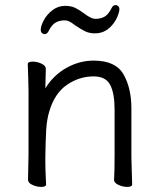

<svg xmlns="http://www.w3.org/2000/svg" viewBox="-20 -723 628 754"><path d="M353 -592Q331 -592 314.5 -600Q298 -608 276 -623Q263 -633 253.5 -638Q244 -643 234 -643Q212 -643 197 -633.5Q182 -624 171 -601Q165 -589 155 -589Q149 -589 144.5 -593.5Q140 -598 140 -606Q140 -621 152 -643.5Q164 -666 186 -683Q208 -700 236 -700Q259 -700 275.5 -692Q292 -684 312 -669Q314 -667 323.5 -661Q333 -655 340.5 -652Q348 -649 355 -649Q377 -649 392 -658.5Q407 -668 418 -691Q424 -703 434 -703Q440 -703 444.5 -698.5Q449 -694 449 -686Q449 -682 448 -679Q440 -644 414.5 -618Q389 -592 353 -592ZM430 -115V-293Q430 -357 412.5 -390Q395 -423 348 -423Q291 -423 243 -390Q195 -357 174 -287Q164 -255 161.5 -214Q159 -173 158 -105V-89Q158 -63 160 -21L161 1Q161 11 142 11Q124 11 107 3Q90 -5 90 -17L92 -115V-364L91 -413L89 -471Q89 -481 108 -481Q126 -481 143 -473Q160 -465 160 -453L158 -376Q190 -428 241 -456.5Q292 -485 348 -485Q434 -485 465 -431Q496 -377 496 -297V-105L497 -67L499 1Q499 11 480 11Q462 11 445 3Q428 -5 428 -16V-17Q430 -49 430 -115Z"/></svg>

Font: Fusion Kai T
Style: Regular
Weight: 400
Designer: Fontworks Inc.
Version: Version 24.134;May 13, 2024